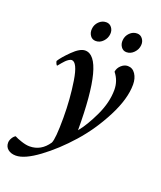

<svg xmlns="http://www.w3.org/2000/svg" viewBox="-242 -706 855 1022"><g transform="rotate(20 185.5 -195.0)"><path d="M295.9 -551.8Q297.9 -576.2 315.4 -593.8Q333 -611.3 356.4 -611.3Q376 -611.3 387.7 -595.7Q399.4 -580.1 397.5 -559.6Q395.5 -535.2 377.4 -516.6Q359.4 -498 335.9 -498Q316.4 -498 305.2 -514.2Q293.9 -530.3 295.9 -551.8ZM121.1 -551.8Q123 -576.2 140.6 -593.8Q158.2 -611.3 181.6 -611.3Q201.2 -611.3 212.9 -595.7Q224.6 -580.1 222.7 -559.6Q220.7 -535.2 203.1 -516.6Q185.5 -498 162.1 -498Q141.6 -498 130.4 -514.2Q119.1 -530.3 121.1 -551.8ZM127.9 -431.6Q236.3 -431.6 236.3 -19.5Q273.4 -64.5 309.1 -140.6Q344.7 -216.8 344.7 -287.1Q344.7 -338.9 312.5 -378.9Q315.4 -400.4 332.5 -416Q349.6 -431.6 369.1 -431.6Q396.5 -431.6 412.6 -407.2Q428.7 -382.8 428.7 -347.7Q428.7 -266.6 375.5 -163.1Q322.3 -59.6 249 22.9Q175.8 105.5 97.7 163.1Q19.5 220.7 -29.3 220.7Q-56.6 220.7 -73.7 207Q-90.8 193.4 -90.8 169.9Q-90.8 157.2 -83 143.6Q-75.2 129.9 -64.5 124Q-50.8 131.8 -23.9 140.6Q2.9 149.4 22.5 149.4Q87.9 149.4 127.9 89.8Q140.6 64.5 140.6 -54.7Q140.6 -162.1 125 -260.7Q109.4 -359.4 77.1 -359.4Q71.3 -359.4 62.5 -354Q53.7 -348.6 45.9 -340.8Q38.1 -333 31.7 -325.2Q25.4 -317.4 19.5 -310.5L14.6 -304.7Q10.7 -304.7 6.8 -314Q2.9 -323.2 2.9 -327.1Q17.6 -351.6 58.1 -391.6Q98.6 -431.6 127.9 -431.6Z"/></g></svg>

Font: Crimson
Style: SemiboldItalic
Weight: 600
Italic angle: -11°
Version: Version 0.8 ; ttfautohint (v1.00) -l 8 -r 50 -G 200 -x 14 -D